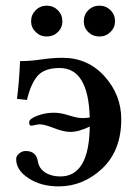

<svg xmlns="http://www.w3.org/2000/svg" viewBox="-20 -646 492 678"><path d="M386.2 -570.8Q386.2 -548.8 370.1 -533Q354 -517.1 331.1 -517.1Q308.1 -517.1 292 -532.5Q275.9 -547.9 275.9 -571Q275.9 -594.2 292 -610.1Q308.1 -626 331.1 -626Q354 -626 370.1 -610.1Q386.2 -594.2 386.2 -570.8ZM89.8 -570.8Q89.8 -593.8 106 -609.9Q122.1 -626 145 -626Q168 -626 184.1 -610.1Q200.2 -594.2 200.2 -571Q200.2 -547.9 184.1 -532.5Q168 -517.1 145 -517.1Q122.1 -517.1 106 -533Q89.8 -548.8 89.8 -570.8ZM296.9 -231Q292 -405.8 190.9 -405.8Q135.7 -405.8 111.8 -377Q87.9 -348.1 75.2 -293L40 -296.9Q47.9 -358.9 50.8 -430.2Q85.9 -430.2 125.5 -436Q165 -441.9 201.2 -441.9Q290 -441.9 349.1 -376.5Q408.2 -311 408.2 -225.1Q408.2 -114.3 341.1 -51Q273.9 12.2 187 12.2Q125 12.2 81.1 -16.4Q37.1 -44.9 37.1 -84Q37.1 -95.2 47.6 -104Q58.1 -112.8 70.8 -112.8Q107.9 -112.8 113.8 -76.2Q117.7 -51.3 139.4 -37.1Q161.1 -22.9 192.9 -22.9Q294.9 -22.9 296.9 -199.2Q258.8 -180.2 228 -180.2Q205.1 -180.2 170.7 -193.6Q136.2 -207 120.1 -207Q114.3 -207 104.2 -204.6Q94.2 -202.1 89.8 -202.1Q83 -202.1 83 -214.8Q83 -226.1 111.1 -237.1Q139.2 -248 170.9 -248Q193.8 -248 223.4 -238.5Q252.9 -229 271 -229Q280.8 -229 296.9 -231Z"/></svg>

Font: Linux Libertine
Style: Bold
Weight: 700
Designer: Philipp H. Poll
Foundry: Philipp H. Poll
Version: Version 5.0.3